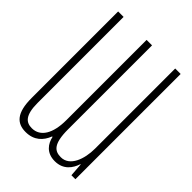

<svg xmlns="http://www.w3.org/2000/svg" viewBox="-211 -813 921 921"><g transform="rotate(45 250.0 -352.5)"><path d="M133 9C190 9 222 -24 238 -66H241C249 -28 274 9 331 9C389 9 416 -31 428 -68H430L435 0H462V-714H425V-171C425 -98 398 -25 338 -25C297 -25 268 -44 268 -144V-714H231V-169C231 -80 199 -25 141 -25C102 -25 75 -47 75 -131V-714H38V-127C38 -25 74 9 133 9Z"/></g></svg>

Font: Noto Sans Mono ExtraCondensed ExtraLight
Style: Regular
Weight: 200
Width: 2
Designer: Monotype Design Team
Foundry: Monotype Imaging Inc.
Version: Version 2.014